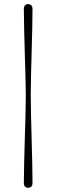

<svg xmlns="http://www.w3.org/2000/svg" viewBox="-20 -774 274 930"><path d="M105 -309.5Q105 -344 103.5 -397.8Q102 -451.5 100.2 -512.2Q98.5 -573 97 -630.2Q95.5 -687.5 95.5 -729Q95.5 -754 116.5 -754Q137.5 -754 137.5 -729Q137.5 -693 136.2 -637.5Q135 -582 133.2 -520.2Q131.5 -458.5 130.2 -402.5Q129 -346.5 129 -309.5Q129 -273 130.2 -218.2Q131.5 -163.5 133.2 -102.2Q135 -41 136.2 15.2Q137.5 71.5 137.5 110.5Q137.5 135.5 116.5 135.5Q95.5 135.5 95.5 110.5Q95.5 72 97 15.5Q98.5 -41 100.2 -102.2Q102 -163.5 103.5 -218.2Q105 -273 105 -309.5Z"/></svg>

Font: Fraunces 72pt S000 Light
Style: Regular
Weight: 300
Version: Version 1.000; ttfautohint (v1.8.3)